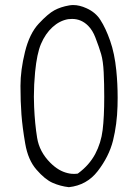

<svg xmlns="http://www.w3.org/2000/svg" viewBox="-20 -757 540 769"><path d="M291 -61.5Q282.7 -60.5 277.8 -60.5Q272.9 -60.5 266.4 -61Q259.8 -61.5 250.7 -63.7Q241.7 -65.9 233.2 -69.3Q224.6 -72.8 216.3 -77.6Q198.2 -88.4 181.6 -105Q137.7 -148.9 128.7 -205.1Q119.6 -261.2 116.7 -328.6Q115.7 -348.6 115.7 -369.6Q115.7 -417.5 120.6 -468.8Q127.9 -542.5 144 -580.6Q161.6 -622.1 190.2 -648.2Q218.8 -674.3 252.9 -680.2Q260.7 -681.2 268.6 -681.2Q305.7 -681.2 333 -653.8Q351.1 -635.7 362.3 -606Q377 -567.9 385 -540.5Q393.1 -513.2 395.3 -467.3Q397.5 -421.4 397.5 -369.6Q397.5 -288.1 391.1 -236.3Q384.8 -184.6 361.3 -140.1Q337.4 -95.7 293.9 -63.5ZM451.2 -365.2Q451.2 -421.9 445.8 -475.1Q439 -543 421.1 -593.8Q403.3 -644.5 382.3 -676.8Q363.3 -707.5 326.2 -724.1Q298.3 -736.8 273.4 -736.8Q265.1 -736.8 257.3 -735.4Q223.1 -729.5 197.8 -715.8Q172.4 -702.1 135.3 -662.4Q98.1 -622.6 80.1 -549.3Q62 -476.1 62 -413.1Q62 -350.1 65.9 -298.3Q69.8 -246.6 81.1 -181.4Q92.3 -116.2 126 -77.6Q160.2 -38.1 190.9 -24.7Q221.7 -11.2 255.9 -7.3Q327.6 -15.1 371.1 -71.3Q416.5 -129.9 432.6 -193.8Q448.7 -258.8 450.7 -332.5Q451.2 -349.1 451.2 -365.2Z"/></svg>

Font: NaikaiFont
Style: ExtraLight
Weight: 200
Version: Version 1.89